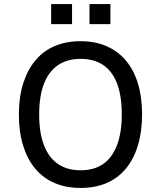

<svg xmlns="http://www.w3.org/2000/svg" viewBox="-20 -917 794 946"><path d="M377 9Q306 9 249.5 -15Q193 -39 154 -85.5Q115 -132 94 -199.5Q73 -267 73 -352Q73 -438 94 -505Q115 -572 154 -619Q193 -666 249.5 -690Q306 -714 377 -714Q449 -714 505 -689.5Q561 -665 600 -619Q639 -573 659.5 -506Q680 -439 680 -353Q680 -268 659.5 -200.5Q639 -133 600 -86Q561 -39 505 -15Q449 9 377 9ZM377 -78Q443 -78 487.5 -108.5Q532 -139 556 -200.5Q580 -262 580 -353Q580 -445 556.5 -506Q533 -567 488 -597Q443 -627 377 -627Q312 -627 266.5 -596.5Q221 -566 197 -505.5Q173 -445 173 -352Q173 -262 197 -200.5Q221 -139 266.5 -108.5Q312 -78 377 -78ZM421 -798V-897H524V-798ZM232 -798V-897H335V-798Z"/></svg>

Font: Nunito Sans 7pt SemiCondensed Medium
Style: Regular
Weight: 500
Width: 4
Designer: Vernon Adams
Foundry: Vernon Adams
Version: Version 3.101;gftools[0.9.27]